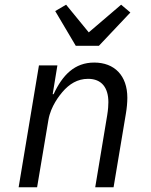

<svg xmlns="http://www.w3.org/2000/svg" viewBox="-20 -793 640 813"><path d="M137.1 0 185 -285.2C195 -344.1 233 -389.9 244 -403.1C273.1 -437.1 307.9 -459.2 353 -459.2C410.9 -459.2 438.9 -421.2 438.9 -360.1C438.9 -349.1 437.9 -328.8 433.9 -305L383.2 0H460.9L513.1 -312.1C517 -334.9 519.2 -359 519.2 -378.9C519.2 -473 464.8 -528.1 378.9 -528.1C296.2 -528.1 245 -475.9 207 -394.2H203.1L223 -516H144.9L58.9 0ZM213.8 -746.1 300.8 -599.1H398.8L532 -740.1L492.9 -773.1L355.8 -655.9L259.9 -773.1Z"/></svg>

Font: Margiela Mono Italic Italic
Style: Regular
Weight: 400
Designer: Mike Abbink, Paul van der Laan, Pieter van Rosmalen
Foundry: Bold Monday
Version: Version 2.003 2021